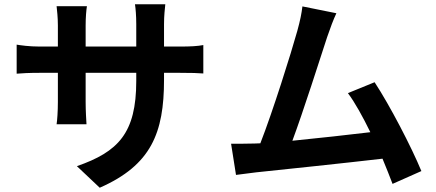

<svg xmlns="http://www.w3.org/2000/svg" viewBox="-20 -816 2040 899"><path d="M58 -607V-471C80 -473 116 -475 166 -475H251V-339C251 -294 248 -254 245 -234H385C384 -254 381 -295 381 -339V-475H618V-437C618 -192 533 -105 340 -38L447 63C688 -43 748 -194 748 -442V-475H822C875 -475 910 -474 932 -472V-605C905 -600 875 -598 822 -598H748V-703C748 -743 752 -776 754 -796H612C615 -776 618 -743 618 -703V-598H381V-696C381 -736 384 -768 387 -787H245C247 -768 251 -735 251 -697V-598H166C116 -598 76 -604 58 -607Z M1953 -15C1907 -127 1805 -323 1734 -431L1609 -380C1642 -336 1679 -269 1714 -197C1613 -185 1471 -169 1349 -157C1399 -291 1480 -545 1512 -643C1527 -687 1541 -724 1555 -754L1396 -786C1392 -753 1386 -722 1372 -671C1343 -567 1257 -293 1199 -145L1172 -144C1139 -143 1096 -143 1062 -143L1085 3C1117 -1 1154 -6 1179 -9C1305 -22 1608 -54 1771 -73C1789 -30 1805 11 1818 45Z"/></svg>

Font: Noto Sans KR Bold
Style: Regular
Weight: 700
Designer: Ryoko NISHIZUKA  (kana & ideographs); Paul D. Hunt (Latin, Greek & Cyrillic); Wenlong ZHANG  (bopomofo); Sandoll Communi
Foundry: Adobe Systems Incorporated
Version: Version 1.004;PS 1.004;hotconv 1.0.82;makeotf.lib2.5.63406